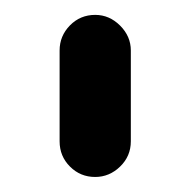

<svg xmlns="http://www.w3.org/2000/svg" viewBox="-20 -686 246 258"><path d="M107.9 -448.2Q87.9 -448.2 74 -462.2Q60.1 -476.1 60.1 -496.1V-618.2Q60.1 -637.7 74 -651.9Q87.9 -666 107.9 -666Q127 -666 141.4 -651.6Q155.8 -637.2 155.8 -618.2V-496.1Q155.8 -476.1 141.4 -462.2Q127 -448.2 107.9 -448.2Z"/></svg>

Font: Comic Neue
Style: Bold
Weight: 700
Designer: Craig Rozynski
Foundry: Craig Rozynski
Version: Version 2.003;hotconv 1.0.109;makeotfexe 2.5.65596